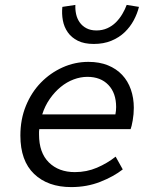

<svg xmlns="http://www.w3.org/2000/svg" viewBox="-20 -750 640 782"><path d="M270 12Q175 12 119 -41.5Q63 -95 63 -198Q63 -264 85.5 -319Q108 -374 146.5 -413.5Q185 -453 235 -475.5Q285 -498 340 -498Q385 -498 419.5 -484Q454 -470 477.5 -445Q501 -420 513 -385.5Q525 -351 525 -311Q525 -285 520.5 -259.5Q516 -234 512 -224H140Q139 -219 139 -213.5Q139 -208 139 -202Q139 -128 179 -88.5Q219 -49 285 -49Q333 -49 375 -67Q417 -85 451 -112L480 -60Q443 -31 388.5 -9.5Q334 12 270 12ZM336 -437Q308 -437 280 -426.5Q252 -416 227.5 -396Q203 -376 183 -347.5Q163 -319 152 -284H450Q453 -299 453 -314Q453 -371 421.5 -404Q390 -437 336 -437ZM362 -571Q323 -571 297 -584Q271 -597 256 -618.5Q241 -640 236 -667Q231 -694 234 -722L287 -730Q286 -711 290 -692.5Q294 -674 304.5 -659Q315 -644 332 -635Q349 -626 373 -626Q397 -626 417 -635Q437 -644 452 -659Q467 -674 478 -692.5Q489 -711 496 -730L546 -722Q539 -694 524.5 -667Q510 -640 487.5 -618.5Q465 -597 433.5 -584Q402 -571 362 -571Z"/></svg>

Font: Source Code Pro
Style: Italic
Weight: 400
Italic angle: -11°
Monospace: yes
Designer: Paul D. Hunt, Teo Tuominen
Foundry: Adobe Systems Incorporated
Version: Version 1.050;PS 1.000;hotconv 16.6.51;makeotf.lib2.5.65220